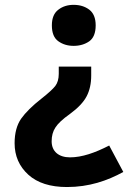

<svg xmlns="http://www.w3.org/2000/svg" viewBox="-20 -565 519 777"><path d="M217.8 -295.4V-266.1C217.8 -245.6 212.9 -229 203.6 -216.8C193.8 -204.6 175.3 -187.5 147.9 -166C110.4 -136.7 83 -109.4 65.4 -84.5C47.9 -59.1 39.1 -25.9 39.1 14.6C39.1 65.9 57.6 108.4 94.7 142.1C131.3 175.3 183.6 191.9 251 191.9C340.3 191.9 414.1 166.5 479 130.9L421.9 23.9C364.7 53.2 312 71.8 263.2 71.8C217.8 71.8 189 47.9 189 6.8C189 -14.6 193.8 -33.2 204.1 -48.8C213.9 -64.5 233.4 -83 263.2 -104C295.9 -127.9 318.4 -151.9 330.6 -175.3C342.8 -198.7 349.1 -226.6 349.1 -259.3V-295.4ZM367.2 -462.4C367.2 -491.7 358.4 -512.7 341.3 -525.9C323.7 -539.1 302.7 -545.4 277.8 -545.4C253.9 -545.4 233.4 -539.1 216.3 -525.9C198.7 -512.7 189.9 -491.7 189.9 -462.4C189.9 -431.6 198.7 -410.2 216.3 -397.9C233.4 -385.7 253.9 -379.4 277.8 -379.4C302.7 -379.4 323.7 -385.7 341.3 -397.9C358.4 -410.2 367.2 -431.6 367.2 -462.4Z"/></svg>

Font: Avrile Sans
Style: Bold
Weight: 700
Designer: Monotype Design Team, Google (font), Stefan Peev (BGR Cyrillic), Cristiano Sobral (main changes)
Foundry: The Avrile Sans Project Authors
Version: Version 3.110